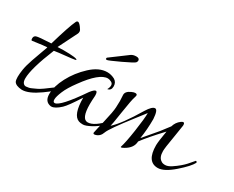

<svg xmlns="http://www.w3.org/2000/svg" viewBox="-68 -614 1048 860"><g transform="rotate(30 456.0 -184.5)"><path d="M145 -242Q218 -242 218 -233Q218 -231 194 -228Q117 -220 110 -218Q61 -98 61 -47Q61 -31 67.5 -23.5Q74 -16 82.5 -17Q91 -18 96.5 -19Q102 -20 113.5 -25.5Q125 -31 132 -34Q149 -42 197 -79Q214 -91 215 -84Q215 -71 161.5 -33Q108 5 74 5Q73 5 72 5Q41 3 32 -12Q28 -20 28 -36Q28 -52 31.5 -74.5Q35 -97 47 -132Q59 -167 68.5 -192Q78 -217 77 -217Q66 -217 3 -208Q-2 -207 -2 -218.5Q-2 -230 8.5 -234Q19 -238 84 -241Q115 -347 130 -378Q133 -385 139 -385Q145 -385 156 -371Q167 -357 167 -350Q167 -343 165 -339L116 -241Q130 -242 145 -242Z M274 -142Q245 -103 233 -74Q221 -45 221 -31Q221 -17 230 -17Q257 -17 339 -137Q371 -178 371 -136Q369 -110 369 -92Q369 -16 401 -16Q435 -16 484 -71Q487 -74 491 -67Q488 -60 470.5 -42.5Q453 -25 427 -11Q401 3 387.5 3Q374 3 366 0Q329 -13 329 -102Q289 -39 271 -22Q243 4 225 4Q223 4 222 4Q189 -1 189 -40.5Q189 -80 214.5 -128.5Q240 -177 282 -216Q324 -255 366 -255Q386 -255 405 -245Q422 -235 422 -213.5Q422 -192 403 -189Q410 -201 410 -211.5Q410 -222 400 -227Q390 -232 382 -232Q339 -232 274 -142ZM460 -368Q460 -365 456.5 -359Q453 -353 397.5 -327Q342 -301 336 -301Q330 -301 330 -304.5Q330 -308 331 -310Q345 -320 375.5 -343Q406 -366 416.5 -373.5Q427 -381 443.5 -381Q460 -381 460 -368Z M775 4Q718 4 718 -81Q718 -99 728 -157Q668 -93 640 -55Q639 -21 602 0Q585 10 585 4Q594 -23 604 -90.5Q614 -158 614 -187Q612 -185 576 -138Q498 -38 490 -14.5Q482 9 460 15Q456 16 454 16Q448 16 448 10Q448 8 453.5 -15.5Q459 -39 463 -56Q477 -115 478 -137.5Q479 -160 479 -171Q479 -182 477.5 -201Q476 -220 503 -232Q514 -237 521 -237Q535 -237 528.5 -220Q522 -203 511 -130Q500 -57 498 -54Q537 -89 596 -188Q617 -222 632 -222Q646 -222 649 -176Q649 -121 641 -73Q649 -83 669 -106Q702 -143 735 -188Q742 -212 761 -226Q780 -240 779 -217Q779 -213 771 -166Q763 -119 760.5 -100.5Q758 -82 758 -74Q758 -41 776 -30Q783 -24 797 -24Q811 -24 829 -36Q847 -48 860.5 -59.5Q874 -71 882.5 -80.5Q891 -90 898.5 -99Q906 -108 907 -109Q912 -111 914 -103Q902 -79 854.5 -37.5Q807 4 775 4Z"/></g></svg>

Font: Lovers Quarrel
Style: Regular
Weight: 400
Designer: Robert E. Leuschke
Foundry: Robert E. Leuschke
Version: Version 1.001